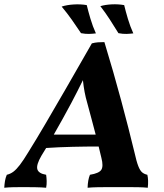

<svg xmlns="http://www.w3.org/2000/svg" viewBox="-52 -880 771 903"><path d="M-32 3Q-31 -14 -28.5 -29Q-26 -44 -20 -58Q-3 -62 11 -72.5Q25 -83 41.5 -104.5Q58 -126 81 -164Q119 -225 161.5 -297.5Q204 -370 257.5 -462.5Q311 -555 380 -676Q395 -680 409 -681Q423 -682 439 -682Q482 -541 518 -407Q554 -273 580 -165Q590 -120 598.5 -98.5Q607 -77 617 -69Q627 -61 641 -58Q647 -33 643 3Q625 1 599 0.5Q573 0 548 0Q523 0 507 0Q491 0 463.5 0Q436 0 408 0.5Q380 1 360 3Q361 -34 371 -58Q414 -65 424.5 -81.5Q435 -98 425 -137Q418 -166 412 -191Q353 -191 289 -189.5Q225 -188 165 -184Q154 -166 143 -148Q118 -105 123.5 -84.5Q129 -64 165 -58Q167 -44 167.5 -28.5Q168 -13 165 3Q145 1 113 0.5Q81 0 57 0Q31 0 9 0.5Q-13 1 -32 3ZM283 -395Q243 -320 201 -247H398Q388 -285 378 -322.5Q368 -360 358 -397Q344 -444 338 -503Q324 -474 310 -447Q296 -420 283 -395ZM505 -724Q484 -758 464 -789Q444 -820 420 -851Q443 -858 473.5 -859.5Q504 -861 532 -856Q539 -827 549.5 -791.5Q560 -756 575 -723Q559 -721 542.5 -720.5Q526 -720 505 -724ZM329 -724Q307 -757 285.5 -787.5Q264 -818 238 -849Q262 -857 294.5 -859Q327 -861 356 -856Q363 -827 373.5 -791.5Q384 -756 399 -723Q383 -721 366.5 -720.5Q350 -720 329 -724Z"/></svg>

Font: Vollkorn
Style: Bold Italic
Weight: 700
Italic angle: -11°
Designer: Friedrich Althausen
Foundry: Friedrich Althausen
Version: Version 5.000; ttfautohint (v1.8.3)